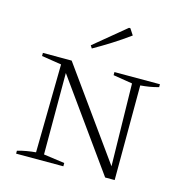

<svg xmlns="http://www.w3.org/2000/svg" viewBox="-109 -852 921 954"><g transform="rotate(15 351.0 -374.5)"><path d="M425 -518H659V-503Q633 -496 611.5 -492.5Q590 -489 566 -487L565 0H516L193 -451V-32L301 -17V0H58V-15Q82 -22 105.5 -26Q129 -30 152 -32L159 -486L57 -502V-518H205L532 -62L524 -486L425 -502ZM286 -602 277 -616 438 -749H445L466 -717Q422 -685 377 -656.5Q332 -628 286 -602Z"/></g></svg>

Font: Piazzolla SC ExtraLight
Style: Regular
Weight: 200
Designer: Juan Pablo del Peral
Foundry: Huerta Tipografica
Version: Version 1.330